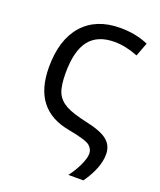

<svg xmlns="http://www.w3.org/2000/svg" viewBox="-138 -631 758 912"><g transform="rotate(20 241.0 -174.5)"><path d="M453.1 43Q453.1 111.8 394 195.8H317.9Q344.2 161.6 360.6 125.5Q377 89.4 377 67.4Q377 45.4 358.6 28.6Q340.3 11.7 246.1 -5.9Q56.2 -40.5 56.2 -253.9Q56.2 -393.6 123.5 -469.2Q190.9 -544.9 312 -544.9Q391.6 -544.9 454.1 -517.1L428.2 -448.2Q364.7 -473.1 309.1 -473.1Q223.1 -473.1 181.6 -419.9Q140.1 -366.7 140.1 -254.9Q140.1 -189 154.5 -156.7Q168.9 -124.5 203.9 -105Q238.8 -85.4 314 -69.3Q389.2 -53.2 421.1 -27.1Q453.1 -1 453.1 43Z"/></g></svg>

Font: OpenSans-Regular
Style: Regular
Weight: 400
Foundry: Ascender Corporation
Version: Version 1.10